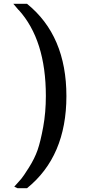

<svg xmlns="http://www.w3.org/2000/svg" viewBox="-20 -769 458 1009"><path d="M55 212Q81 183 91.5 171Q102 159 132 111.5Q162 64 177.5 19.5Q193 -25 207 -101.5Q221 -178 221 -265Q221 -559 78 -717V-716Q52 -747 50 -749H122Q329 -582 329 -264Q329 53 122 220H72Z"/></svg>

Font: Coval
Style: Medium
Weight: 500
Foundry: Context Ltd
Version: Version 001.000